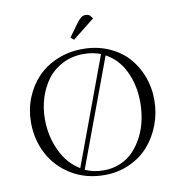

<svg xmlns="http://www.w3.org/2000/svg" viewBox="-95 -983 1007 1078"><g transform="rotate(-10 408.0 -444.0)"><path d="M58.1 -354Q58.1 -427.2 84 -492.7Q109.9 -558.1 156 -606.4Q202.1 -654.8 269.3 -682.9Q336.4 -710.9 415 -710.9Q493.2 -710.9 559.1 -683.1Q625 -655.3 669.2 -607.4Q713.4 -559.6 737.8 -495.6Q762.2 -431.6 762.2 -359.9Q762.2 -286.6 737.3 -220Q712.4 -153.3 668.2 -102.8Q624 -52.2 558.1 -22.2Q492.2 7.8 415 7.8Q309.1 7.8 226.8 -42Q144.5 -91.8 101.3 -173.8Q58.1 -255.9 58.1 -354ZM138.2 -358.9Q138.2 -262.7 176.8 -179.7Q215.3 -96.7 286.1 -54.2L512.2 -665Q469.2 -682.1 415 -682.1Q349.6 -682.1 296.1 -655.3Q242.7 -628.4 208.7 -583.3Q174.8 -538.1 156.5 -480.5Q138.2 -422.9 138.2 -358.9ZM309.1 -41Q356 -19 415 -19Q466.3 -19 510.5 -38.1Q554.7 -57.1 585.7 -90.1Q616.7 -123 638.9 -166.5Q661.1 -210 671.6 -259Q682.1 -308.1 682.1 -359.9Q682.1 -456.1 645 -535.2Q607.9 -614.3 536.1 -652.8ZM358.9 -785.2 416 -863.8Q430.7 -882.3 440.9 -889.2Q451.2 -896 465.8 -896Q471.2 -896 476.8 -894.3Q482.4 -892.6 485.4 -890.6L487.8 -889.2L502.9 -870.1L377 -770Z"/></g></svg>

Font: Dehuti Alt
Style: Book
Weight: 400
Version: Version 1.2